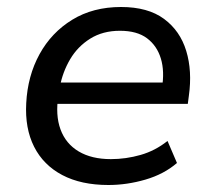

<svg xmlns="http://www.w3.org/2000/svg" viewBox="-20 -520 614 549"><path d="M290 9Q212 9 158 -19.5Q104 -48 77.5 -100.5Q51 -153 55 -225Q59 -303 93 -365Q127 -427 186.5 -463.5Q246 -500 326 -500Q403 -500 449 -466Q495 -432 512.5 -374.5Q530 -317 520 -246L517 -223H127L136 -284H463L443 -268Q451 -316 440 -352.5Q429 -389 400.5 -410.5Q372 -432 323 -432Q274 -432 238 -409.5Q202 -387 180.5 -350.5Q159 -314 151 -271L147 -247Q138 -191 153 -150Q168 -109 205 -87Q242 -65 297 -65Q340 -65 382 -77Q424 -89 459 -117L486 -54Q449 -22 396 -6.5Q343 9 290 9Z"/></svg>

Font: Nunito Sans 10pt Medium
Style: Italic
Weight: 500
Italic angle: -9°
Designer: Vernon Adams
Foundry: Vernon Adams
Version: Version 3.101;gftools[0.9.27]